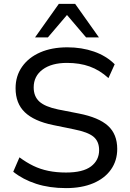

<svg xmlns="http://www.w3.org/2000/svg" viewBox="-20 -957 668 986"><path d="M319 9Q234 9 166 -13Q98 -35 48 -75L80 -149Q115 -123 151 -105.5Q187 -88 228.5 -79.5Q270 -71 319 -71Q406 -71 447.5 -102.5Q489 -134 489 -186Q489 -231 460 -255Q431 -279 359 -293L252 -315Q155 -335 107.5 -380.5Q60 -426 60 -504Q60 -567 93.5 -614.5Q127 -662 186.5 -688Q246 -714 326 -714Q400 -714 463 -692Q526 -670 569 -627L537 -556Q492 -597 440.5 -615.5Q389 -634 324 -634Q245 -634 199 -600Q153 -566 153 -508Q153 -462 182 -435.5Q211 -409 278 -395L385 -374Q487 -354 534.5 -311Q582 -268 582 -192Q582 -132 550 -86.5Q518 -41 459 -16Q400 9 319 9ZM160 -765 282 -937H366L488 -765H422L324 -880L226 -765Z"/></svg>

Font: Mulish ExtraLight Medium
Style: Regular
Weight: 500
Version: Version 3.603